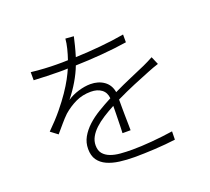

<svg xmlns="http://www.w3.org/2000/svg" viewBox="-135 -957 1270 1160"><g transform="rotate(-20 500.0 -377.0)"><path d="M522 -130Q523 -146 523.5 -167.5Q524 -189 524.5 -212.5Q525 -236 525.5 -259.5Q526 -283 526 -304Q488 -284 454.5 -262.5Q421 -241 396.5 -218Q372 -195 358 -169.5Q344 -144 344 -116Q344 -82 360.5 -62.5Q377 -43 404.5 -32.5Q432 -22 468 -19Q504 -16 544 -16Q571 -16 603.5 -17.5Q636 -19 670.5 -22Q705 -25 739.5 -29Q774 -33 807 -38L806 15Q745 23 673.5 27Q602 31 541 31Q491 31 446 25Q401 19 367 3.5Q333 -12 313.5 -39.5Q294 -67 294 -111Q294 -152 313.5 -186.5Q333 -221 365 -250.5Q397 -280 438.5 -305Q480 -330 524 -353H525Q522 -391 495.5 -411Q469 -431 427 -431Q373 -431 329 -410Q285 -389 247 -356Q226 -336 204 -310Q182 -284 157 -255L112 -289Q166 -342 204.5 -389Q243 -436 270.5 -476.5Q298 -517 316 -550.5Q334 -584 345 -610Q330 -609 315.5 -609Q301 -609 287 -609Q254 -609 211.5 -610.5Q169 -612 127 -614V-666Q168 -661 213 -658.5Q258 -656 290 -656Q308 -656 326 -656Q344 -656 363 -657Q374 -689 382.5 -723Q391 -757 393 -785L446 -781Q441 -758 433 -726Q425 -694 414 -658Q493 -661 574 -668.5Q655 -676 729 -689V-639Q652 -627 565 -620Q478 -613 397 -611Q380 -566 352 -518.5Q324 -471 289 -428Q321 -450 362.5 -462.5Q404 -475 440 -475Q491 -475 527 -449.5Q563 -424 571 -376Q629 -404 682 -426.5Q735 -449 780 -469Q798 -477 812.5 -484.5Q827 -492 844 -501L866 -450Q850 -445 832 -438.5Q814 -432 797 -425Q749 -406 691.5 -382Q634 -358 572 -328Q572 -307 572 -280Q572 -253 572.5 -226Q573 -199 573.5 -173.5Q574 -148 574 -130Z"/></g></svg>

Font: SpoqaHanSansJP-Light
Style: Regular
Weight: 300
Designer: [Source Han Sans]
Ryoko NISHIZUKA  (kana & ideographs); Paul D. Hunt (Latin, Greek & Cyrillic); Wenlong ZHANG  (bopomofo
Foundry: Spoqa (http://bi.spoqa.com)
Version: Version 1.002.20150607